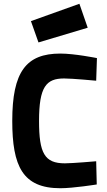

<svg xmlns="http://www.w3.org/2000/svg" viewBox="-20 -986 569 1018"><path d="M490 -131C490 -131 364 -120 324 -120C216 -120 187 -174 187 -345C187 -526 225 -570 320 -570C364 -570 490 -558 490 -558L494 -678C494 -678 375 -702 300 -702C118 -702 45 -605 45 -345C45 -105 100 12 300 12C369 12 493 -8 493 -8ZM144 -874 184 -761 445 -839 401 -966Z"/></svg>

Font: TitilliumMaps29L
Style: 999 wt
Weight: 900
Designer: Campivisivi
Foundry: Accademia di Belle Arti di Urbino and students of MA course of Visual design